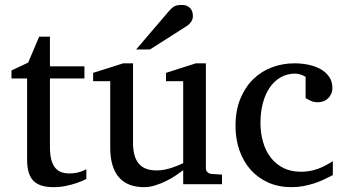

<svg xmlns="http://www.w3.org/2000/svg" viewBox="-20 -753 1415 785"><path d="M333 -21Q314.5 -11.7 292.5 -4.4Q273.9 2 249.5 7.1Q225.1 12.2 198.2 12.2Q141.6 12.2 116.2 -14.2Q90.8 -40.5 90.8 -100.1V-432.1H26.9V-464.8L95.2 -497.1L140.1 -603H184.1V-481.9H325.2V-432.1H184.1V-152.8Q184.1 -123 189.2 -102.3Q194.3 -81.5 204.3 -68.6Q214.4 -55.7 229.2 -49.8Q244.1 -43.9 264.2 -43.9Q278.8 -43.9 291.3 -46.4Q303.7 -48.8 313 -52.2Q323.7 -56.2 333 -61Z M729 0V-57.1Q716.3 -47.4 698 -35.2Q679.7 -22.9 658.4 -12.5Q637.2 -2 614 5.1Q590.8 12.2 568.8 12.2Q536.6 12.2 511 2.7Q485.4 -6.8 467.5 -26.6Q449.7 -46.4 440.2 -76.9Q430.7 -107.4 430.7 -149.9V-420.9H360.8V-455.1L483.9 -494.1H523.9V-168.9Q523.9 -142.6 529.1 -121.6Q534.2 -100.6 545.7 -85.9Q557.1 -71.3 575.7 -63.7Q594.2 -56.2 620.6 -56.2Q635.7 -56.2 651.4 -59.1Q667 -62 681.2 -66.7Q695.3 -71.3 707.8 -76.4Q720.2 -81.5 729 -85.9V-420.9H658.7V-455.1L780.8 -494.1H821.8V-64Q821.8 -54.7 828.4 -48.8Q835 -43 843.8 -42L887.7 -39.1V0ZM768.6 -688Q768.6 -674.3 762 -664.6Q755.4 -654.8 745.6 -647.9L593.3 -550.8H536.6L669.4 -706.1Q675.3 -712.4 680.2 -717.5Q685.1 -722.7 690.9 -726.1Q696.8 -729.5 704.3 -731.2Q711.9 -732.9 722.7 -732.9Q735.8 -732.9 744.6 -728.8Q753.4 -724.6 758.8 -718.3Q764.2 -711.9 766.4 -703.9Q768.6 -695.8 768.6 -688Z M1340.8 -37.1Q1323.7 -28.3 1304.9 -19.3Q1286.1 -10.3 1264.9 -3.4Q1243.7 3.4 1220.5 7.8Q1197.3 12.2 1171.9 12.2Q1119.1 12.2 1076.9 -6.6Q1034.7 -25.4 1004.9 -58.8Q975.1 -92.3 959 -138.2Q942.9 -184.1 942.9 -237.8Q942.9 -300.8 962.4 -348.6Q981.9 -396.5 1015.1 -429Q1048.3 -461.4 1092 -477.8Q1135.7 -494.1 1183.6 -494.1Q1216.3 -494.1 1244.9 -487.5Q1273.4 -481 1294.2 -468.3Q1314.9 -455.6 1326.9 -437Q1338.9 -418.5 1338.9 -394Q1338.9 -379.4 1333.7 -368.4Q1328.6 -357.4 1320.3 -349.9Q1312 -342.3 1301.5 -338.6Q1291 -335 1279.8 -335Q1263.2 -335 1251 -340.6Q1238.8 -346.2 1229.5 -352.1V-439Q1219.2 -444.8 1208.3 -448.5Q1197.3 -452.1 1187.5 -452.1Q1154.3 -452.1 1127.7 -437Q1101.1 -421.9 1082.8 -395Q1064.5 -368.2 1054.7 -331.3Q1044.9 -294.4 1044.9 -251Q1044.9 -209.5 1055.4 -172.9Q1065.9 -136.2 1086.7 -109.1Q1107.4 -82 1138.4 -66.4Q1169.4 -50.8 1210.4 -50.8Q1245.6 -50.8 1277.1 -61.8Q1308.6 -72.8 1340.8 -94.2Z"/></svg>

Font: BabelStone Ogham Pictish
Style: Bold
Weight: 700
Designer: Andrew West
Foundry: BabelStone
Version: Version 1.02 March 14, 2022